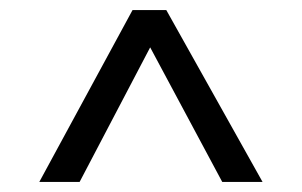

<svg xmlns="http://www.w3.org/2000/svg" viewBox="-20 -680 600 381"><path d="M421 -319 278 -586 138 -319H58L243 -660H310L501 -319Z"/></svg>

Font: Titillium-CLs Web
Style: CLs-Regular
Weight: 400
Version: Version 1.002;PS 57.000;hotconv 1.0.70;makeotf.lib2.5.55311